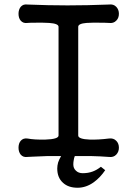

<svg xmlns="http://www.w3.org/2000/svg" viewBox="-20 -715 623 876"><path d="M440.4 45.9Q421.9 60.5 403.3 67.4Q382.8 75.2 357.4 75.2Q337.9 75.2 326.2 63.5Q314.5 52.7 314.5 35.2Q314.5 25.4 316.4 15.6Q317.4 6.8 321.3 -2.9Q361.3 -2.9 397.5 -2.9Q437.5 -2 476.6 1Q498 3.9 510.7 -9.8Q522.5 -22.5 522.5 -41Q522.5 -60.5 510.7 -72.3Q498 -85.9 476.6 -83Q429.7 -77.1 390.6 -78.1Q336.9 -80.1 336.9 -96.7V-592.8Q336.9 -607.4 375 -610.4Q397.5 -612.3 455.1 -611.3L476.6 -610.4Q498 -607.4 510.7 -621.1Q522.5 -632.8 522.5 -652.3Q522.5 -670.9 510.7 -683.6Q498 -697.3 476.6 -694.3Q377 -690.4 288.1 -690.4Q200.2 -690.4 105.5 -694.3Q85.9 -697.3 74.2 -683.6Q64.5 -670.9 64.5 -652.3Q64.5 -632.8 74.2 -621.1Q85.9 -607.4 105.5 -610.4L122.1 -611.3Q179.7 -612.3 204.1 -610.4Q247.1 -607.4 247.1 -592.8V-96.7Q247.1 -80.1 186.5 -78.1Q136.7 -77.1 105.5 -83Q85.9 -85.9 74.2 -72.3Q64.5 -60.5 64.5 -41Q64.5 -22.5 74.2 -9.8Q85.9 3.9 105.5 1L125 0Q171.9 -2 194.3 -2.9Q230.5 -2.9 258.8 -2.9Q250 11.7 245.1 26.4Q241.2 41 241.2 53.7Q241.2 95.7 267.6 119.1Q292 141.6 334 141.6Q373 141.6 408.2 116.2Q437.5 94.7 460 61.5Z"/></svg>

Font: Gungsuh
Style: Regular
Weight: 400
Version: Version 2.21